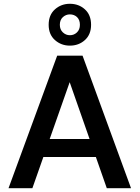

<svg xmlns="http://www.w3.org/2000/svg" viewBox="-20 -994 737 1014"><path d="M25 0 282 -700H416L672 0H544L348 -560L151 0ZM140 -165 172 -260H517L549 -165ZM349 -753Q303 -753 270 -782.5Q237 -812 237 -863Q237 -915 270 -944.5Q303 -974 349 -974Q396 -974 428.5 -944.5Q461 -915 461 -863Q461 -812 428.5 -782.5Q396 -753 349 -753ZM349 -808Q371 -808 386.5 -823Q402 -838 402 -863Q402 -889 387 -903.5Q372 -918 349 -918Q328 -918 312 -903.5Q296 -889 296 -863Q296 -838 312 -823Q328 -808 349 -808Z"/></svg>

Font: DM Sans 12pt SemiBold
Style: Regular
Weight: 600
Version: Version 4.004;gftools[0.9.30]